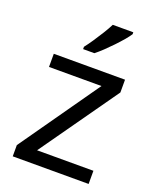

<svg xmlns="http://www.w3.org/2000/svg" viewBox="-142 -849 755 932"><g transform="rotate(20 235.0 -383.0)"><path d="M431 0H39V-58L327 -468H56V-536H424V-470L140 -68H431ZM383 -756Q374 -742 357 -722Q340 -702 319.5 -680.5Q299 -659 278.5 -639.5Q258 -620 240 -606H182V-618Q197 -637 214.5 -663Q232 -689 249 -716.5Q266 -744 277 -766H383Z"/></g></svg>

Font: Noto Sans Gurmukhi
Style: Regular
Weight: 400
Designer: Jelle Bosma - Monotype Design Team
Foundry: Monotype Imaging Inc.
Version: Version 2.003